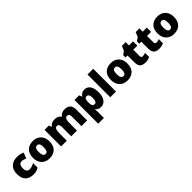

<svg xmlns="http://www.w3.org/2000/svg" viewBox="400 -2528 4537 4537"><g transform="rotate(-45 2668.0 -260.0)"><path d="M318 10Q192 10 117 -58Q42 -126 42 -274Q42 -375 80 -438.5Q118 -502 183.5 -532.5Q249 -563 333 -563Q384 -563 429.5 -552Q475 -541 514 -521L458 -380Q424 -395 394.5 -404Q365 -413 333 -413Q290 -413 263 -379Q236 -345 236 -275Q236 -203 263.5 -172.5Q291 -142 334 -142Q375 -142 416.5 -155Q458 -168 495 -191V-39Q461 -17 418 -3.5Q375 10 318 10Z M1133 -278Q1133 -139 1059 -64.5Q985 10 856 10Q776 10 714 -23.5Q652 -57 616.5 -121.5Q581 -186 581 -278Q581 -415 655 -489Q729 -563 859 -563Q939 -563 1000.5 -530Q1062 -497 1097.5 -433.5Q1133 -370 1133 -278ZM775 -278Q775 -207 794 -169.5Q813 -132 858 -132Q902 -132 920.5 -169.5Q939 -207 939 -278Q939 -349 920.5 -385Q902 -421 857 -421Q814 -421 794.5 -385Q775 -349 775 -278Z M1917 -563Q2012 -563 2062 -515Q2112 -467 2112 -360V0H1921V-301Q1921 -364 1904 -388.5Q1887 -413 1854 -413Q1808 -413 1790 -372.5Q1772 -332 1772 -258V0H1581V-301Q1581 -361 1565 -387Q1549 -413 1517 -413Q1468 -413 1450.5 -369Q1433 -325 1433 -242V0H1242V-553H1386L1414 -485H1419Q1441 -519 1482.5 -541Q1524 -563 1585 -563Q1646 -563 1685.5 -542.5Q1725 -522 1750 -486H1756Q1782 -523 1823.5 -543Q1865 -563 1917 -563Z M2580 -563Q2672 -563 2724 -489.5Q2776 -416 2776 -278Q2776 -184 2749.5 -119.5Q2723 -55 2677.5 -22.5Q2632 10 2574 10Q2516 10 2483.5 -11Q2451 -32 2433 -54H2427Q2429 -35 2431 -13Q2433 9 2433 38V240H2242V-553H2397L2424 -483H2433Q2453 -515 2487.5 -539Q2522 -563 2580 -563ZM2508 -413Q2466 -413 2450.5 -383Q2435 -353 2433 -294V-279Q2433 -213 2449 -178.5Q2465 -144 2509 -144Q2545 -144 2563.5 -175.5Q2582 -207 2582 -280Q2582 -353 2563 -383Q2544 -413 2508 -413Z M3076 0H2885V-760H3076Z M3736 -278Q3736 -139 3662 -64.5Q3588 10 3459 10Q3379 10 3317 -23.5Q3255 -57 3219.5 -121.5Q3184 -186 3184 -278Q3184 -415 3258 -489Q3332 -563 3462 -563Q3542 -563 3603.5 -530Q3665 -497 3700.5 -433.5Q3736 -370 3736 -278ZM3378 -278Q3378 -207 3397 -169.5Q3416 -132 3461 -132Q3505 -132 3523.5 -169.5Q3542 -207 3542 -278Q3542 -349 3523.5 -385Q3505 -421 3460 -421Q3417 -421 3397.5 -385Q3378 -349 3378 -278Z M4116 -141Q4142 -141 4163.5 -146.5Q4185 -152 4208 -160V-21Q4177 -8 4142 1Q4107 10 4053 10Q3999 10 3958.5 -7Q3918 -24 3895 -65.5Q3872 -107 3872 -182V-410H3805V-488L3890 -548L3939 -664H4064V-553H4200V-410H4064V-195Q4064 -141 4116 -141Z M4576 -141Q4602 -141 4623.5 -146.5Q4645 -152 4668 -160V-21Q4637 -8 4602 1Q4567 10 4513 10Q4459 10 4418.5 -7Q4378 -24 4355 -65.5Q4332 -107 4332 -182V-410H4265V-488L4350 -548L4399 -664H4524V-553H4660V-410H4524V-195Q4524 -141 4576 -141Z M5293 -278Q5293 -139 5219 -64.5Q5145 10 5016 10Q4936 10 4874 -23.5Q4812 -57 4776.5 -121.5Q4741 -186 4741 -278Q4741 -415 4815 -489Q4889 -563 5019 -563Q5099 -563 5160.5 -530Q5222 -497 5257.5 -433.5Q5293 -370 5293 -278ZM4935 -278Q4935 -207 4954 -169.5Q4973 -132 5018 -132Q5062 -132 5080.5 -169.5Q5099 -207 5099 -278Q5099 -349 5080.5 -385Q5062 -421 5017 -421Q4974 -421 4954.5 -385Q4935 -349 4935 -278Z"/></g></svg>

Font: Noto Sans Thaana Black
Style: Regular
Weight: 900
Designer: David Williams
Foundry: Google Inc.
Version: Version 3.001; ttfautohint (v1.8.4.7-5d5b)